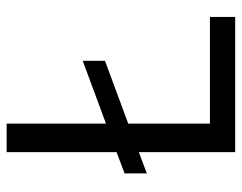

<svg xmlns="http://www.w3.org/2000/svg" viewBox="-95 -633 728 578"><g transform="rotate(-90 269.0 -344.0)"><path d="M100 0V-290L36 -266V-333L100 -357V-688H186V-389L375 -459V-392L186 -322V-76H507V0Z"/></g></svg>

Font: Saira
Style: Regular
Weight: 400
Designer: Hector Gatti with collaboration of the Omnibus-Type team
Foundry: Omnibus-Type
Version: Version 1.100; ttfautohint (v1.8.3)